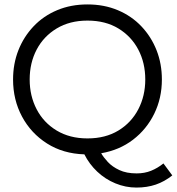

<svg xmlns="http://www.w3.org/2000/svg" viewBox="-20 -690 798 867"><path d="M596 157Q547 157 501 138Q455 119 419 85Q383 51 361 7Q265 4 192.5 -42Q120 -88 79.5 -163.5Q39 -239 39 -331Q39 -402 63 -463Q87 -524 131.5 -571Q176 -618 238 -644Q300 -670 375 -670Q450 -670 512 -644Q574 -618 618.5 -571Q663 -524 687 -463Q711 -402 711 -331Q711 -247 676.5 -176.5Q642 -106 580.5 -59Q519 -12 437 2Q447 20 467 41.5Q487 63 519 78Q551 93 597 93Q633 93 662.5 81Q692 69 718 48L758 102Q723 130 683.5 143.5Q644 157 596 157ZM375 -65Q456 -65 514.5 -100.5Q573 -136 604.5 -196.5Q636 -257 636 -331Q636 -406 604.5 -466Q573 -526 514.5 -561.5Q456 -597 375 -597Q295 -597 236 -561.5Q177 -526 145.5 -466Q114 -406 114 -331Q114 -257 145.5 -196.5Q177 -136 236 -100.5Q295 -65 375 -65Z"/></svg>

Font: Questrial
Style: Regular
Weight: 400
Designer: Joe Prince, Laura Meseguer
Foundry: Joe Prince, Laura Meseguer
Version: Version 2.000; ttfautohint (v1.8.3)